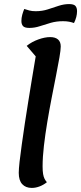

<svg xmlns="http://www.w3.org/2000/svg" viewBox="-20 -897 398 942"><path d="M136 25Q106 25 89 6.5Q72 -12 72 -49Q72 -67 76 -103.5Q80 -140 87 -189Q94 -238 102 -292.5Q110 -347 119 -401Q128 -455 135.5 -502.5Q143 -550 149 -583.5Q155 -617 157 -631L177 -595L111 -672Q136 -692 168 -703.5Q200 -715 226 -715Q251 -715 264.5 -703.5Q278 -692 278 -669Q278 -652 271.5 -614.5Q265 -577 255 -526.5Q245 -476 233.5 -417Q222 -358 212 -298Q202 -238 195.5 -182Q189 -126 189 -81Q189 -57 191.5 -43Q194 -29 198.5 -20Q203 -11 210 -3Q194 10 174.5 17.5Q155 25 136 25ZM124 -760Q101 -760 93 -769Q85 -778 85 -794Q85 -809 89 -824Q93 -839 99 -853Q111 -849 124 -845.5Q137 -842 155 -842Q187 -842 214.5 -851Q242 -860 268 -868.5Q294 -877 319 -877Q342 -877 350 -868Q358 -859 358 -842Q358 -814 343 -784Q332 -788 319 -790.5Q306 -793 289 -793Q257 -793 229 -785Q201 -777 175.5 -768.5Q150 -760 124 -760Z"/></svg>

Font: Lemonada
Style: Regular
Weight: 400
Designer: Mohamed Gaber (Arabic), Eduardo Tunni (Latin)
Foundry: Kief Type Foundry
Version: Version 4.005